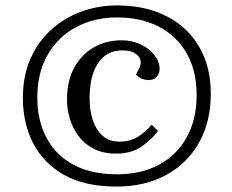

<svg xmlns="http://www.w3.org/2000/svg" viewBox="-20 -673 853 705"><path d="M408 12Q291 12 215 -31Q139 -74 101.5 -147.5Q64 -221 64 -313Q64 -394 91.5 -456.5Q119 -519 167 -563Q215 -607 277.5 -630Q340 -653 411 -653Q514 -653 591.5 -613.5Q669 -574 711.5 -501Q754 -428 754 -329Q754 -227 711.5 -150.5Q669 -74 591 -31Q513 12 408 12ZM411 -33Q499 -33 564.5 -68.5Q630 -104 666 -169.5Q702 -235 702 -323Q702 -414 665 -478Q628 -542 562.5 -575.5Q497 -609 410 -609Q326 -609 259.5 -573.5Q193 -538 155 -472Q117 -406 117 -315Q117 -231 150.5 -167.5Q184 -104 249 -68.5Q314 -33 411 -33ZM406 -109Q358 -109 323.5 -127Q289 -145 267.5 -174.5Q246 -204 236 -238.5Q226 -273 226 -306Q226 -377 253 -425.5Q280 -474 325 -499.5Q370 -525 426 -525Q465 -525 496.5 -510Q528 -495 547 -471Q566 -447 566 -420Q566 -403 555.5 -391Q545 -379 526 -379Q511 -379 499 -385Q487 -391 479 -399L489 -418Q505 -447 487.5 -467.5Q470 -488 429 -488Q372 -488 340.5 -442Q309 -396 309 -311Q309 -269 320.5 -233Q332 -197 356 -175Q380 -153 419 -153Q457 -153 485 -170Q513 -187 537 -215L560 -192Q539 -163 501.5 -136Q464 -109 406 -109Z"/></svg>

Font: Literata 36pt Medium
Style: Italic
Weight: 500
Italic angle: -2°
Designer: Latin by Veronika Burian and Jose Scaglione. Greek by Irene Vlachou. Cyrillic by Vera Evstafieva
Foundry: TypeTogether
Version: Version 3.002